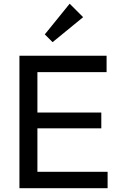

<svg xmlns="http://www.w3.org/2000/svg" viewBox="-20 -986 630 1006"><path d="M81.8 0V-694H176V0ZM145.5 0V-86H543.8V0ZM145.5 -313.5V-396.2H510.8V-313.5ZM145.5 -608V-694H538.5V-608ZM255.5 -765 214.8 -805.8 345 -966.5 415.5 -896Z"/></svg>

Font: Outfit Thin
Style: Regular
Weight: 100
Designer: Rodrigo Fuenzalida
Foundry: fragTYPE
Version: Version 1.100;gftools[0.9.27]